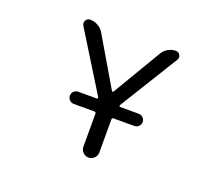

<svg xmlns="http://www.w3.org/2000/svg" viewBox="-121 -930 1242 1083"><g transform="rotate(20 500.0 -388.0)"><path d="M322.3 -276.4Q307.6 -276.4 296.9 -287.1Q286.1 -297.9 286.1 -313Q286.1 -328.1 296.9 -338.9Q307.6 -349.6 322.3 -349.6H434.6Q437.5 -349.6 439 -352.5Q440.4 -355.5 439.5 -358.4L222.7 -709Q217.8 -716.8 217.8 -724.6Q217.8 -732.4 221.7 -739.3Q230.5 -754.9 248 -754.9Q272.5 -754.9 294.4 -742.7Q316.4 -730.5 329.1 -709L500 -418.9Q502 -416 504.9 -416Q507.8 -416 509.8 -418.9L682.6 -710Q694.3 -730.5 715.8 -742.7Q737.3 -754.9 761.7 -754.9Q778.3 -754.9 787.1 -740.2Q791 -732.4 791 -725.6Q791 -717.8 786.1 -710L569.3 -358.4Q568.4 -355.5 569.8 -352.5Q571.3 -349.6 574.2 -349.6H685.5Q701.2 -349.6 711.9 -338.9Q722.7 -328.1 722.7 -313Q722.7 -297.9 711.9 -287.1Q701.2 -276.4 685.5 -276.4H561.5Q551.8 -276.4 551.8 -266.6V-68.4Q551.8 -48.8 537.6 -34.7Q523.4 -20.5 503.9 -20.5Q484.4 -20.5 470.2 -34.7Q456.1 -48.8 456.1 -68.4V-266.6Q456.1 -276.4 446.3 -276.4Z"/></g></svg>

Font: Rounded-X Mgen+ 1m regular
Style: Regular
Weight: 400
Designer: [Source Han Sans]
Ryoko NISHIZUKA  (kana & ideographs); Paul D. Hunt (Latin, Greek & Cyrillic); Wenlong ZHANG  (bopomofo
Version: Version 1.059.20150602